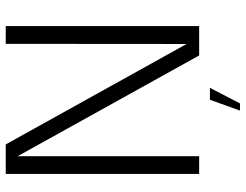

<svg xmlns="http://www.w3.org/2000/svg" viewBox="-114 -601 858 670"><g transform="rotate(-90 315.0 -266.0)"><path d="M43 0H105V-645H98.5L456.5 0H559V-675H497L496.5 -30.5H504L146 -675H43ZM264 142.5H289L343.5 37.5H302Z"/></g></svg>

Font: Anybody UltraCondensed Thin Light
Style: Regular
Weight: 300
Version: Version 1.111